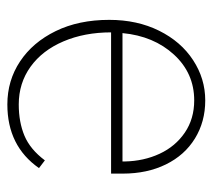

<svg xmlns="http://www.w3.org/2000/svg" viewBox="-48 -520 578 522"><g transform="rotate(90 241.0 -259.0)"><path d="M34 -267Q34 -343 63.5 -402.5Q93 -462 143.5 -495Q194 -528 253 -528Q311 -528 356.5 -500Q402 -472 427 -421Q452 -370 452 -304V-272H68Q68 -200 92.5 -142.5Q117 -85 161.5 -53Q206 -21 264 -21Q312 -21 349 -36.5Q386 -52 416 -92L437 -76Q377 10 264 10Q199 10 147 -24.5Q95 -59 64.5 -121.5Q34 -184 34 -267ZM70 -303H419V-309Q418 -361 398 -404Q378 -447 340.5 -472.5Q303 -498 253 -498Q179 -498 128.5 -443Q78 -388 70 -303Z"/></g></svg>

Font: Freesentation 1 Thin
Style: Regular
Weight: 250
Designer: glyphs from Roboto by Christian Robertson / Hangul glyphs from Noto Sans CJK(Source Han Sans) by Jang Soo-young and Kang
Foundry: PT&
Version: Version 2.001